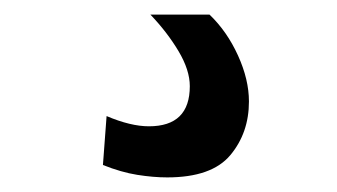

<svg xmlns="http://www.w3.org/2000/svg" viewBox="-20 -23 462 263"><path d="M126 136Q159 150 184 150Q240 150 240 95Q240 73 224.5 47Q209 21 186 -3H267Q291 20 306 53Q321 86 321 116Q321 159 295.5 189.5Q270 220 209 220Q190 220 168 216.5Q146 213 121 203Z"/></svg>

Font: Georama Medium
Style: Regular
Weight: 500
Designer: Jean-Baptiste Levee
Foundry: Production Type
Version: Version 1.000